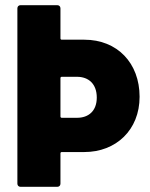

<svg xmlns="http://www.w3.org/2000/svg" viewBox="-20 -720 578 740"><path d="M305 -567H218C215 -567 213 -569 213 -572V-688C213 -695 208 -700 201 -700H59C52 -700 47 -695 47 -688V-12C47 -5 52 0 59 0H201C208 0 213 -5 213 -12V-129C213 -132 215 -134 218 -134H305C427 -134 518 -219 518 -347C518 -477 432 -567 305 -567ZM277 -266H218C215 -266 213 -268 213 -271V-419C213 -422 215 -424 218 -424H277C321 -424 353 -397 353 -344C353 -292 321 -266 277 -266Z"/></svg>

Font: Barlow Semi Condensed ExtraBold
Style: Regular
Weight: 800
Width: 4
Designer: Jeremy Tribby
Foundry: Tribby Type
Version: Version 1.422;hotconv 1.0.109;makeotfexe 2.5.65596